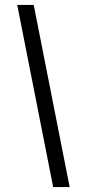

<svg xmlns="http://www.w3.org/2000/svg" viewBox="-20 -750 354 780"><path d="M117 -730 263 10H196L50 -730Z"/></svg>

Font: Domine Medium
Style: Regular
Weight: 500
Designer: Pablo Impallari, Rodrigo Fuenzalida, Brenda Gallo
Foundry: Pablo Impallari, Rodrigo Fuenzalida, Brenda Gallo
Version: Version 2.000